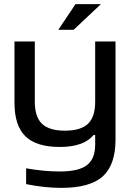

<svg xmlns="http://www.w3.org/2000/svg" viewBox="-20 -700 627 926"><path d="M537.1 -25.9Q537.1 94.2 476.1 150.1Q415 206.1 275.9 206.1Q194.8 206.1 106 188V111.8Q191.9 127 268.1 127Q360.4 127 399.7 96.2Q439 65.4 439 -2.9V-48.8H431.2Q383.8 8.8 268.1 8.8Q155.3 8.8 102.5 -42.7Q49.8 -94.2 49.8 -205.1V-500H147.9V-209Q147.9 -136.2 182.6 -103Q217.3 -69.8 293 -69.8Q369.6 -69.8 404.3 -103Q439 -136.2 439 -209V-500H537.1ZM261.2 -556.2 344.2 -680.2H466.8L335 -556.2Z"/></svg>

Font: LT Wave
Style: Regular
Weight: 400
Designer: Daniel Lyons
Version: Version 2.5 (Glyphs App)